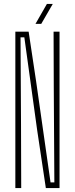

<svg xmlns="http://www.w3.org/2000/svg" viewBox="-20 -962 383 982"><path d="M58.5 0V-800H126.5L164.5 -547.5L238.5 -29H258L255 -519.5L254 -800H284.5V0H214.5L170 -297L104.5 -771H85L87.5 -326.5L88.5 0ZM161.5 -840 220 -942H250L191 -840Z"/></svg>

Font: Big Shoulders Display Thin ExtraLight
Style: Regular
Weight: 250
Version: Version 2.002